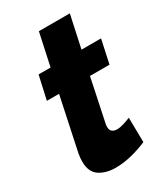

<svg xmlns="http://www.w3.org/2000/svg" viewBox="-176 -771 748 860"><g transform="rotate(-30 197.5 -341.0)"><path d="M46 -89Q46 -99 47 -109Q48 -119 50 -130L108 -404H45L72 -525H134L170 -692H330L294 -525H395L369 -404H268L222 -185Q221 -181 220.5 -176.5Q220 -172 220 -168Q220 -151 229.5 -143.5Q239 -136 254 -136Q270 -136 289 -142Q308 -148 325 -155L327 -28Q291 -12 247.5 -1Q204 10 163 10Q113 10 79.5 -12.5Q46 -35 46 -89Z"/></g></svg>

Font: Raleway ExtraBold
Style: Italic
Weight: 800
Italic angle: -12°
Designer: Matt McInerney, Pablo Impallari, Rodrigo Fuenzalida
Foundry: Matt McInerney, Pablo Impallari, Rodrigo Fuenzalida
Version: Version 4.026